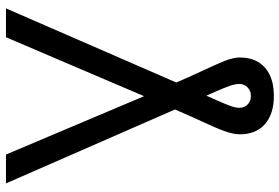

<svg xmlns="http://www.w3.org/2000/svg" viewBox="-174 -594 983 676"><g transform="rotate(-90 318.0 -256.5)"><path d="M9.8 -727.5H111.3L356.9 -146.5Q385.3 -80.1 406.7 -34.7Q428.2 10.7 440.7 41.7Q453.1 72.8 453.1 95.7Q453.1 133.8 437 160.6Q420.9 187.5 390.6 201.7Q360.4 215.8 317.9 215.8Q254.9 215.8 218.8 184.6Q182.6 153.3 182.6 95.2Q182.6 81.1 186.8 64.9Q190.9 48.8 198.7 29.1Q206.5 9.3 218 -15.9Q229.5 -41 244.1 -73.2Q258.8 -105.5 276.4 -146.5L524.4 -727.5H626L334 -56.6Q315.9 -15.1 303 13.4Q290 42 283 61.3Q275.9 80.6 275.9 94.7Q275.9 111.3 287.4 123Q298.8 134.8 317.9 134.8Q336.4 134.8 348.1 122.8Q359.9 110.8 359.9 94.7Q359.9 80.1 353.3 60.8Q346.7 41.5 334 12.9Q321.3 -15.6 303.2 -56.6Z"/></g></svg>

Font: Adwaita Sans
Style: Regular
Weight: 400
Designer: Rasmus Andersson
Foundry: rsms
Version: Version 4.001;git-9221beed3